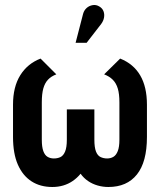

<svg xmlns="http://www.w3.org/2000/svg" viewBox="-20 -734 640 767"><path d="M460 -500 396 -437Q417 -429 430.5 -415.5Q444 -402 450.5 -380.5Q457 -359 457 -325V-176Q457 -147 450.5 -130.5Q444 -114 433 -107.5Q422 -101 408 -101Q394 -101 382 -106.5Q370 -112 363.5 -128.5Q357 -145 357 -176V-297H247V-176Q247 -145 240 -128.5Q233 -112 221.5 -106.5Q210 -101 195 -101Q181 -101 170 -107.5Q159 -114 153 -130.5Q147 -147 147 -176V-325Q147 -359 153 -380.5Q159 -402 171.5 -415.5Q184 -429 205 -437L142 -500Q90 -480 61 -433.5Q32 -387 32 -316V-187Q32 -120 51.5 -76Q71 -32 106 -9.5Q141 13 189 13Q212 13 232.5 7Q253 1 270.5 -11Q288 -23 302 -40Q314 -23 331.5 -11Q349 1 370 7Q391 13 413 13Q487 13 527 -37Q567 -87 567 -187V-316Q567 -387 540 -433Q513 -479 460 -500ZM384 -638Q393 -650 395.5 -663.5Q398 -677 393.5 -689Q389 -701 377 -708Q364 -716 350 -713.5Q336 -711 326 -702Q316 -693 312 -679L282 -563H326Z"/></svg>

Font: Advent Pro
Style: Regular
Weight: 400
Designer: VivaRado, Andreas Kalpakidis
Foundry: VivaRado, Andreas Kalpakidis
Version: Version 3.000